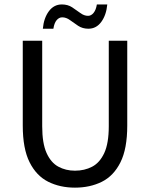

<svg xmlns="http://www.w3.org/2000/svg" viewBox="-20 -841 682 873"><path d="M320.8 12.2Q252.9 12.2 199.2 -14.6Q145.5 -41.5 114.5 -103.3Q83.5 -165 83.5 -270V-655.8H171.9V-267.1Q171.9 -189.5 191.7 -145.5Q211.4 -101.6 245.1 -83.3Q278.8 -64.9 320.8 -64.9Q364.3 -64.9 398.9 -83Q433.6 -101.1 454.1 -145.3Q474.6 -189.5 474.6 -267.1V-655.8H558.6V-270Q558.6 -164.6 527.6 -102.8Q496.6 -41 442.9 -14.4Q389.2 12.2 320.8 12.2ZM174.8 -710.4Q179.2 -758.8 202.1 -789.8Q225.1 -820.8 261.2 -820.8Q288.1 -820.8 307.9 -807.9Q327.6 -794.9 345 -782Q362.3 -769 380.4 -769Q394.5 -769 405.5 -782.5Q416.5 -795.9 420.4 -820.8H467.8Q463.4 -772.9 440.7 -741.7Q418 -710.4 381.8 -710.4Q355.5 -710.4 335.4 -723.6Q315.4 -736.8 298.3 -749.5Q281.2 -762.2 262.7 -762.2Q248.5 -762.2 237.5 -749.3Q226.6 -736.3 222.7 -710.4Z"/></svg>

Font: Varta Light Medium
Style: Regular
Weight: 500
Version: Version 1.004